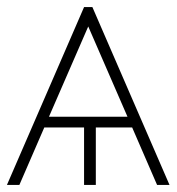

<svg xmlns="http://www.w3.org/2000/svg" viewBox="-43 -522 499 542"><path d="M330.1 -162.1H227.5V0H194.3V-162.1H82L11.7 0H-23.4L194.3 -502H217.8L435.5 0H400.4ZM316.9 -192.4 206.1 -447.3 95.2 -192.4Z"/></svg>

Font: Pretendard Thin
Style: Regular
Weight: 100
Designer: Base glyphs from Inter by Rasmus Andersson; Hangeul glyphs from Noto Sans CJK(Source Han Sans) by Jang Soo-young and Kan
Foundry: Kil Hyung-jin
Version: Version 1.309